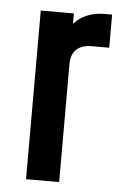

<svg xmlns="http://www.w3.org/2000/svg" viewBox="-45 -588 386 621"><g transform="rotate(5 148.0 -277.0)"><path d="M63 0V-547.5H170.5V-461.5L151 -484.5Q168.5 -519.5 199 -537Q229.5 -554.5 269.5 -554.5H294V-447H236Q205.5 -447 188 -430.8Q170.5 -414.5 170.5 -384.5V0Z"/></g></svg>

Font: Mohave SemiBold
Style: Regular
Weight: 600
Designer: Gumpita Rahayu
Foundry: Tokotype
Version: Version 2.003